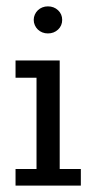

<svg xmlns="http://www.w3.org/2000/svg" viewBox="-20 -583 289 603"><path d="M28.8 -52.2H94.7V-338.9H28.8V-393.1H167.5V-52.2H233.9V0H28.8ZM85.9 -520.5Q85.9 -529.3 89.4 -537.1Q92.8 -544.9 98.9 -550.8Q105 -556.6 113 -559.8Q121.1 -563 130.4 -563Q149.4 -563 162.4 -550.8Q175.3 -538.6 175.3 -520.5Q175.3 -502.4 162.4 -490.2Q149.4 -478 130.4 -478Q121.1 -478 113 -481.2Q105 -484.4 98.9 -490.2Q92.8 -496.1 89.4 -503.9Q85.9 -511.7 85.9 -520.5Z"/></svg>

Font: Rokkitt
Style: Regular
Weight: 400
Version: Version 1.2; ttfautohint (v1.5) -l 7 -r 28 -G 50 -x 13 -D la